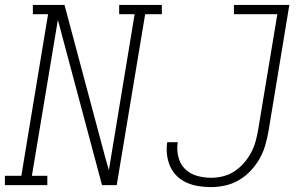

<svg xmlns="http://www.w3.org/2000/svg" viewBox="-35 -755 1255 783"><path d="M-15 0V-38H52L161 -697H99V-735H228L395 -110L409 -61L514 -697H451V-735H625V-697H557L441 0H381L201 -674L95 -38H158V0ZM826 8Q800 8 774.5 4Q749 0 726.5 -10Q704 -20 686.5 -37Q669 -54 659 -76.5Q649 -99 646 -124.5Q643 -150 647 -175H690Q685 -146 692 -116.5Q699 -87 718.5 -67Q738 -47 766.5 -38.5Q795 -30 826 -30Q850 -30 874.5 -36Q899 -42 920.5 -56Q942 -70 959.5 -90Q977 -110 989 -132.5Q1001 -155 1007.5 -179Q1014 -203 1018 -227L1096 -697H919V-735H1145L1060 -220Q1055 -192 1047 -163.5Q1039 -135 1024 -108.5Q1009 -82 987.5 -59Q966 -36 939.5 -20.5Q913 -5 883.5 1.5Q854 8 826 8Z"/></svg>

Font: Iosevka Etoile XLtObl
Style: Regular
Weight: 200
Italic angle: -9°
Designer: Belleve Invis
Foundry: Belleve Invis
Version: Version 15.5.2; ttfautohint (v1.8.4)